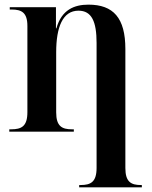

<svg xmlns="http://www.w3.org/2000/svg" viewBox="-20 -567 653 827"><path d="M321 240H591V230H587C545 230 520 217 520 157V-356C520 -490 468 -547 361 -547C300 -547 245 -525 223 -445H221V-536H22V-526H30C73 -526 98 -513 98 -455V-84C98 -23 73 -10 28 -10H20V0H298V-10H290C247 -10 222 -23 222 -83V-342C222 -450 250 -521 318 -521C375 -521 396 -474 396 -382V156C396 217 371 230 327 230H321Z"/></svg>

Font: Noto Serif Display SemiCondensed SemiBold
Style: Regular
Weight: 600
Width: 4
Designer: Monotype Design Team
Foundry: Monotype Imaging Inc.
Version: Version 2.009